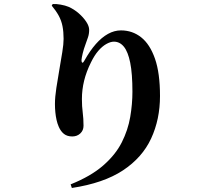

<svg xmlns="http://www.w3.org/2000/svg" viewBox="-20 -849 1040 954"><path d="M331 67Q431 27 492.5 -26.5Q554 -80 585 -141.5Q616 -203 627 -267.5Q638 -332 638 -393Q638 -483 627 -537.5Q616 -592 595.5 -617Q575 -642 546 -642Q529 -642 508.5 -630.5Q488 -619 468.5 -596.5Q449 -574 432 -539Q409 -493 398 -448Q387 -403 387 -357Q387 -320 391 -290Q395 -260 395 -224Q395 -201 379 -186Q363 -171 339 -171Q314 -171 298 -183.5Q282 -196 272 -219Q265 -235 261 -253Q257 -271 255 -291Q253 -311 253 -332Q253 -367 260 -412Q267 -457 275 -503.5Q283 -550 289.5 -590Q296 -630 296 -656Q296 -691 290.5 -719Q285 -747 271.5 -771.5Q258 -796 237 -821L242 -829Q259 -830 281.5 -826Q304 -822 321 -815Q348 -803 371 -783Q394 -763 408.5 -741Q423 -719 423 -701Q423 -680 417 -663Q411 -646 405 -629Q396 -605 391 -584Q386 -563 385 -552Q385 -538 389.5 -537.5Q394 -537 400 -549Q427 -597 456 -630Q485 -663 516.5 -680.5Q548 -698 581 -698Q638 -698 681.5 -663.5Q725 -629 750 -557.5Q775 -486 775 -372Q775 -256 731 -161Q687 -66 591 -2.5Q495 61 337 85Z"/></svg>

Font: Noto Serif TC ExtraBold
Style: Regular
Weight: 800
Designer: Ryoko NISHIZUKA 西塚涼子 (kana & ideographs); Frank Grießhammer (Latin, Greek & Cyrillic); Wenlong ZHANG 张文龙 (bopomofo); San
Foundry: Adobe
Version: Version 2.002-H1;hotconv 1.1.0;makeotfexe 2.6.0